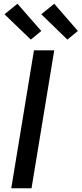

<svg xmlns="http://www.w3.org/2000/svg" viewBox="-20 -1003 435 1023"><path d="M40 0 161 -735H269L148 0ZM339 -792 200 -927 269 -983 395 -838ZM144 -792 4 -927 73 -983 200 -838Z"/></svg>

Font: Iosevka Aile Semibold Oblique
Style: Regular
Weight: 600
Italic angle: -9°
Designer: Belleve Invis
Foundry: Belleve Invis
Version: Version 31.1.0; ttfautohint (v1.8.4)